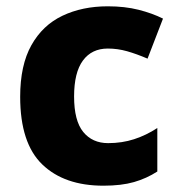

<svg xmlns="http://www.w3.org/2000/svg" viewBox="-20 -579 566 609"><path d="M308 10Q184 10 114 -57.5Q44 -125 44 -272Q44 -372 79.5 -435.5Q115 -499 178 -529Q241 -559 322 -559Q376 -559 419.5 -548Q463 -537 497 -520L448 -393Q413 -408 383 -416.5Q353 -425 322 -425Q271 -425 243 -387Q215 -349 215 -273Q215 -196 244 -160.5Q273 -125 323 -125Q367 -125 405.5 -137.5Q444 -150 479 -173V-35Q445 -13 405 -1.5Q365 10 308 10Z"/></svg>

Font: Noto Sans Malayalam ExtraBold
Style: Regular
Weight: 800
Designer: Jelle Bosma - Monotype Design Team
Foundry: Monotype Imaging Inc.
Version: Version 2.104; ttfautohint (v1.8.4.7-5d5b)